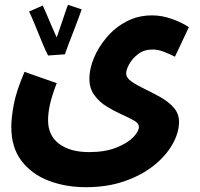

<svg xmlns="http://www.w3.org/2000/svg" viewBox="-20 -549 832 799"><path d="M27 -21Q27 -57 37 -112.5Q47 -168 82 -250L216 -203Q195 -148 187.5 -112.5Q180 -77 180 -49Q180 15 226 49.5Q272 84 351 84Q417 84 463.5 65.5Q510 47 534 22.5Q558 -2 558 -21Q558 -36 537.5 -47.5Q517 -59 486 -73Q455 -87 424.5 -105.5Q394 -124 373 -152.5Q352 -181 352 -222Q352 -262 370.5 -307Q389 -352 423.5 -393Q458 -434 506 -459.5Q554 -485 613 -485Q653 -485 694.5 -470.5Q736 -456 766 -436L708 -313Q689 -323 663.5 -333Q638 -343 615 -343Q580 -343 555.5 -324.5Q531 -306 518 -282.5Q505 -259 505 -244Q505 -225 527.5 -209.5Q550 -194 582.5 -178.5Q615 -163 648 -144.5Q681 -126 703 -101Q725 -76 725 -42Q725 3 698 51Q671 99 620.5 139.5Q570 180 498.5 205Q427 230 338 230Q253 230 182.5 203Q112 176 69.5 120.5Q27 65 27 -21ZM180 -318Q170 -337 155.5 -372Q141 -407 126.5 -443Q112 -479 101 -501L158 -526Q164 -514 173.5 -491Q183 -468 194.5 -441.5Q206 -415 216 -393Q225 -419 234.5 -447Q244 -475 251.5 -497.5Q259 -520 263 -529L320 -510Q316 -499 307 -474Q298 -449 286.5 -420Q275 -391 265 -364.5Q255 -338 250 -323Z"/></svg>

Font: Noto Sans Arabic UI Cn XBd
Style: Regular
Weight: 800
Width: 3
Designer: Monotype Design Team, Nadine Chahine and Nizar Qandah
Foundry: Monotype Imaging Inc.
Version: Version 2.010; ttfautohint (v1.8.4.7-5d5b)